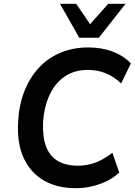

<svg xmlns="http://www.w3.org/2000/svg" viewBox="-20 -978 707 1008"><path d="M376 10Q282 10 212 -29.5Q142 -69 105.5 -146Q69 -223 75 -336Q79 -423 106.5 -495Q134 -567 181.5 -619.5Q229 -672 296 -700.5Q363 -729 444 -729Q515 -729 573 -706.5Q631 -684 667 -645L616 -540Q578 -576 535 -593.5Q492 -611 441 -611Q371 -611 320 -576.5Q269 -542 240 -479Q211 -416 206 -334Q203 -256 223 -206Q243 -156 285 -132Q327 -108 390 -108Q436 -108 480 -124Q524 -140 570 -176L606 -72Q577 -45 540 -27Q503 -9 461.5 0.5Q420 10 376 10ZM396 -780 295 -958H380L453 -851L548 -958H639L499 -780Z"/></svg>

Font: Nunitoga
Style: Bold Italic
Weight: 700
Italic angle: -9°
Designer: Vernon Adams
Foundry: Vernon Adams
Version: Version 1.0